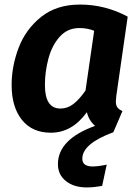

<svg xmlns="http://www.w3.org/2000/svg" viewBox="-20 -566 611 842"><path d="M488 -121Q488 -105 494.5 -95.5Q501 -86 517 -79L477 14Q341 64 341 130Q341 164 386 164Q411 164 448 156L428 249Q391 256 361 256Q304 256 269 228Q234 200 234 154Q234 45 397 -14Q370 -37 361 -74Q296 16 203 16Q121 16 76 -40.5Q31 -97 31 -193Q31 -276 62 -357Q93 -438 160.5 -492Q228 -546 331 -546Q441 -546 540 -493L490 -145Q488 -127 488 -121ZM393 -431Q364 -443 328 -443Q276 -443 242 -405Q208 -367 192.5 -309.5Q177 -252 177 -193Q177 -90 245 -90Q276 -90 302 -110Q328 -130 355 -169Z"/></svg>

Font: Fira Sans SemiBold
Style: Italic
Weight: 600
Italic angle: -8°
Designer: bBox Type GmbH & Carrois Corporate GbR & Edenspiekermann AG
Foundry: bBox Type GmbH & Carrois Corporate GbR & Edenspiekermann AG
Version: Version 4.301